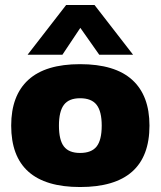

<svg xmlns="http://www.w3.org/2000/svg" viewBox="-20 -742 646 772"><path d="M246 -722H360L515 -522H379L303 -630L231 -522H91ZM25 -237Q25 -358 94 -421Q163 -484 302 -484Q442 -484 511.5 -421Q581 -358 581 -237Q581 10 302 10Q25 10 25 -237ZM389 -237Q389 -294 368.5 -320.5Q348 -347 302 -347Q257 -347 237 -320.5Q217 -294 217 -237Q217 -179 237 -153Q257 -127 302 -127Q348 -127 368.5 -153Q389 -179 389 -237Z"/></svg>

Font: Kanit Bold
Style: Regular
Weight: 700
Designer: Katatrad Team
Foundry: CadsonDemak
Version: Version 1.000